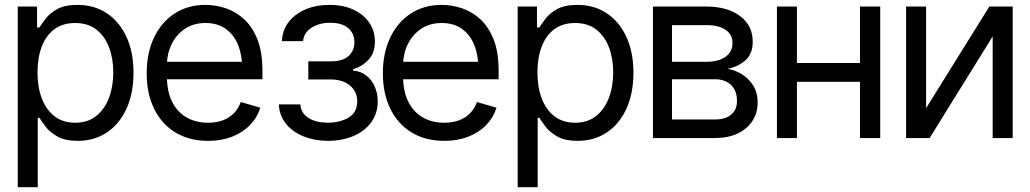

<svg xmlns="http://www.w3.org/2000/svg" viewBox="-20 -573 4277 797"><path d="M53.7 204.1V-545.9H133.8V-459H143.6Q152.8 -473.1 169.4 -495.4Q186 -517.6 217.3 -535.2Q248.5 -552.7 301.8 -552.7Q370.6 -552.7 422.9 -518.3Q475.1 -483.9 504.6 -420.7Q534.2 -357.4 534.2 -271.5Q534.2 -185.1 504.9 -121.3Q475.6 -57.6 423.3 -22.9Q371.1 11.7 302.7 11.7Q250.5 11.7 218.8 -6.1Q187 -23.9 169.9 -46.6Q152.8 -69.3 143.6 -84H136.7V204.1ZM292 -63.5Q344.2 -63.5 379.4 -91.6Q414.6 -119.6 432.4 -167Q450.2 -214.4 450.2 -272.5Q450.2 -330.1 432.6 -376.5Q415 -422.9 380.1 -450.2Q345.2 -477.5 292 -477.5Q240.7 -477.5 206.1 -451.9Q171.4 -426.3 153.6 -380.1Q135.7 -334 135.7 -272.5Q135.7 -210.9 153.8 -163.8Q171.9 -116.7 206.8 -90.1Q241.7 -63.5 292 -63.5Z M843.8 11.7Q765.1 11.7 707.8 -23.4Q650.4 -58.6 619.6 -121.8Q588.9 -185.1 588.9 -268.6Q588.9 -352.5 619.1 -416.5Q649.4 -480.5 704.3 -516.6Q759.3 -552.7 833 -552.7Q875.5 -552.7 917.5 -538.6Q959.5 -524.4 993.9 -492.7Q1028.3 -460.9 1048.8 -408.7Q1069.3 -356.4 1069.3 -280.3V-244.1H648.4V-316.4H1023.9L985.4 -289.1Q985.4 -343.8 968.3 -386.2Q951.2 -428.7 917.2 -453.1Q883.3 -477.5 833 -477.5Q782.7 -477.5 746.8 -452.9Q710.9 -428.2 691.9 -388.7Q672.9 -349.1 672.9 -303.7V-255.9Q672.9 -193.8 694.3 -150.9Q715.8 -107.9 754.4 -85.7Q793 -63.5 843.8 -63.5Q876.5 -63.5 903.3 -73Q930.2 -82.5 949.7 -101.8Q969.2 -121.1 979.5 -149.4L1060.5 -126Q1047.9 -85 1017.8 -54Q987.8 -22.9 943.4 -5.6Q898.9 11.7 843.8 11.7Z M1137.7 -139.6H1226.6Q1230 -102.5 1260.7 -83.3Q1291.5 -64 1340.8 -63.5Q1391.1 -64 1426.8 -84.7Q1462.4 -105.5 1462.9 -152.3Q1462.9 -179.7 1449.2 -200Q1435.5 -220.2 1411.1 -231.7Q1386.7 -243.2 1353.5 -243.2H1259.8V-318.4H1353.5Q1403.3 -318.4 1427.2 -340.8Q1451.2 -363.3 1451.2 -397.5Q1451.2 -434.1 1425.3 -456.3Q1399.4 -478.5 1351.6 -478.5Q1304.2 -478.5 1272.2 -457.3Q1240.2 -436 1238.3 -402.3H1150.4Q1151.9 -446.3 1177.2 -480.2Q1202.6 -514.2 1246.8 -533.4Q1291 -552.7 1347.7 -552.7Q1405.3 -552.7 1447.5 -532.7Q1489.7 -512.7 1513.2 -478.3Q1536.6 -443.8 1536.1 -400.4Q1536.6 -354.5 1510.5 -325.9Q1484.4 -297.4 1445.3 -285.2V-280.3Q1476.1 -277.8 1499.3 -260.3Q1522.5 -242.7 1535.2 -214.6Q1547.9 -186.5 1547.9 -152.3Q1547.9 -102.5 1521.2 -65.7Q1494.6 -28.8 1448.2 -8.8Q1401.9 11.2 1341.8 11.7Q1283.7 11.2 1238 -7.8Q1192.4 -26.9 1165.8 -60.8Q1139.2 -94.7 1137.7 -139.6Z M1824.2 11.7Q1745.6 11.7 1688.2 -23.4Q1630.9 -58.6 1600.1 -121.8Q1569.3 -185.1 1569.3 -268.6Q1569.3 -352.5 1599.6 -416.5Q1629.9 -480.5 1684.8 -516.6Q1739.7 -552.7 1813.5 -552.7Q1856 -552.7 1897.9 -538.6Q1939.9 -524.4 1974.4 -492.7Q2008.8 -460.9 2029.3 -408.7Q2049.8 -356.4 2049.8 -280.3V-244.1H1628.9V-316.4H2004.4L1965.8 -289.1Q1965.8 -343.8 1948.7 -386.2Q1931.6 -428.7 1897.7 -453.1Q1863.8 -477.5 1813.5 -477.5Q1763.2 -477.5 1727.3 -452.9Q1691.4 -428.2 1672.4 -388.7Q1653.3 -349.1 1653.3 -303.7V-255.9Q1653.3 -193.8 1674.8 -150.9Q1696.3 -107.9 1734.9 -85.7Q1773.4 -63.5 1824.2 -63.5Q1856.9 -63.5 1883.8 -73Q1910.6 -82.5 1930.2 -101.8Q1949.7 -121.1 1960 -149.4L2041 -126Q2028.3 -85 1998.3 -54Q1968.3 -22.9 1923.8 -5.6Q1879.4 11.7 1824.2 11.7Z M2128.9 204.1V-545.9H2209V-459H2218.8Q2228 -473.1 2244.6 -495.4Q2261.2 -517.6 2292.5 -535.2Q2323.7 -552.7 2377 -552.7Q2445.8 -552.7 2498 -518.3Q2550.3 -483.9 2579.8 -420.7Q2609.4 -357.4 2609.4 -271.5Q2609.4 -185.1 2580.1 -121.3Q2550.8 -57.6 2498.5 -22.9Q2446.3 11.7 2377.9 11.7Q2325.7 11.7 2293.9 -6.1Q2262.2 -23.9 2245.1 -46.6Q2228 -69.3 2218.8 -84H2211.9V204.1ZM2367.2 -63.5Q2419.4 -63.5 2454.6 -91.6Q2489.7 -119.6 2507.6 -167Q2525.4 -214.4 2525.4 -272.5Q2525.4 -330.1 2507.8 -376.5Q2490.2 -422.9 2455.3 -450.2Q2420.4 -477.5 2367.2 -477.5Q2315.9 -477.5 2281.2 -451.9Q2246.6 -426.3 2228.8 -380.1Q2210.9 -334 2210.9 -272.5Q2210.9 -210.9 2229 -163.8Q2247.1 -116.7 2282 -90.1Q2316.9 -63.5 2367.2 -63.5Z M2690.4 0V-545.9H2913.1Q3001 -545.4 3053 -505.6Q3105 -465.8 3104.5 -400.4Q3105 -350.6 3075.4 -323.7Q3045.9 -296.9 3000 -287.1Q3029.8 -282.7 3058.3 -265.6Q3086.9 -248.5 3106 -219Q3125 -189.5 3125 -146.5Q3125 -104.5 3103.5 -71.3Q3082 -38.1 3042.5 -19Q3002.9 0 2947.3 0ZM2769.5 -77.1H2947.3Q2990.2 -76.7 3014.9 -97.2Q3039.6 -117.7 3039.1 -153.3Q3039.6 -195.8 3014.9 -220Q2990.2 -244.1 2947.3 -244.1H2769.5ZM2769.5 -316.4H2913.1Q2963.4 -316.9 2992.2 -337.6Q3021 -358.4 3020.5 -394.5Q3021 -429.2 2992.2 -449Q2963.4 -468.8 2913.1 -468.8H2769.5Z M3569.3 -311.5V-233.4H3268.6V-311.5ZM3288.1 -545.9V0H3205.1V-545.9ZM3633.8 -545.9V0H3549.8V-545.9Z M3824.2 -124 4086.9 -545.9H4183.6V0H4100.6V-421.9L3838.9 0H3741.2V-545.9H3824.2Z"/></svg>

Font: Inter Tight
Style: Regular
Weight: 400
Designer: Rasmus Andersson
Foundry: rsms
Version: Version 3.002